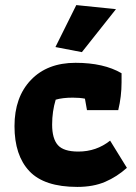

<svg xmlns="http://www.w3.org/2000/svg" viewBox="-20 -725 535 755"><path d="M198 -540 280 -705 436 -689 302 -520ZM37 -229Q37 -343 101.5 -410.5Q166 -478 277 -478Q388 -478 458 -437V-401Q458 -346 445 -292H322L314 -337Q294 -341 266 -341Q226 -341 199 -333Q185 -287 185 -235Q185 -180 207.5 -154.5Q230 -129 288 -129Q359 -129 413 -172L479 -65Q440 -30 393.5 -10Q347 10 284 10Q154 10 95.5 -52Q37 -114 37 -229Z"/></svg>

Font: Athiti
Style: Bold
Weight: 700
Designer: CadsonDemak Team
Foundry: CadsonDemak
Version: Version 1.033